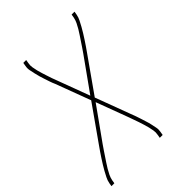

<svg xmlns="http://www.w3.org/2000/svg" viewBox="-232 -624 944 944"><g transform="rotate(-45 240.0 -152.5)"><path d="M-20 215 -17 197Q-14 181 -6.5 166.5Q1 152 8.5 138Q16 124 25 110Q34 96 42.5 82.5Q51 69 60.5 55.5Q70 42 79 29L208 -154L140 -336Q134 -349 129.5 -362.5Q125 -376 120.5 -389.5Q116 -403 112 -416.5Q108 -430 105 -444Q102 -458 99 -472.5Q96 -487 99 -502L102 -520H122L119 -502Q116 -487 118.5 -473Q121 -459 124 -446Q127 -433 131.5 -419.5Q136 -406 140 -393Q144 -380 148.5 -367.5Q153 -355 158 -342L221 -173L343 -344Q352 -357 360.5 -369.5Q369 -382 377.5 -395Q386 -408 394.5 -420.5Q403 -433 411 -446.5Q419 -460 425.5 -473.5Q432 -487 435 -502L438 -520H458L455 -502Q452 -486 444.5 -471.5Q437 -457 429.5 -443Q422 -429 413 -415Q404 -401 395.5 -387.5Q387 -374 377.5 -360.5Q368 -347 359 -334L230 -151L298 31Q303 44 308 57.5Q313 71 317 84.5Q321 98 325.5 111.5Q330 125 333 139Q336 153 339 167.5Q342 182 339 197L336 215H316L319 197Q322 182 319.5 168Q317 154 314 141Q311 128 306.5 114.5Q302 101 298 88Q294 75 289 62.5Q284 50 280 37L217 -132L95 39Q86 52 77.5 64.5Q69 77 60.5 90Q52 103 43.5 115.5Q35 128 27 141.5Q19 155 12.5 168.5Q6 182 3 197L0 215Z"/></g></svg>

Font: Iosevka Curly Thin
Style: Italic
Weight: 100
Italic angle: -9°
Monospace: yes
Designer: Belleve Invis
Foundry: Belleve Invis
Version: Version 22.1.2; ttfautohint (v1.8.4)